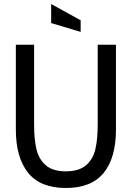

<svg xmlns="http://www.w3.org/2000/svg" viewBox="-20 -923 657 957"><path d="M59 -277V-700H150V-303Q150 -230 161.5 -180Q173 -130 208 -99.5Q243 -69 308 -69Q374 -69 409 -99.5Q444 -130 455.5 -180Q467 -230 467 -303V-700H558V-277Q558 -137 497 -61.5Q436 14 308 14Q181 14 120 -62Q59 -138 59 -277ZM235 -808V-903L382 -822V-764Z"/></svg>

Font: Cabin Condensed
Style: Regular
Weight: 400
Width: 3
Designer: Pablo Impallari
Foundry: Pablo Impallari. http://www.impallari.com Igino Marini. http://www.ikern.com
Version: Version 2.200